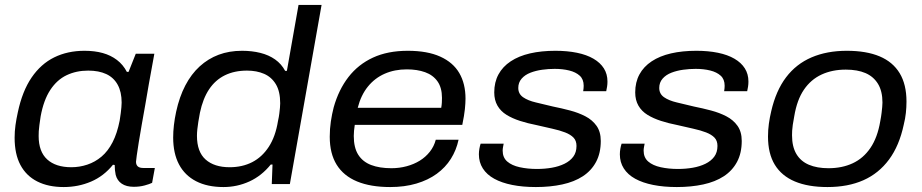

<svg xmlns="http://www.w3.org/2000/svg" viewBox="-20 -743 3722 775"><path d="M237 12Q175 12 130.5 -10.5Q86 -33 62.5 -77Q39 -121 39 -187Q39 -213 42.5 -238Q46 -263 52 -290Q70 -375 107.5 -430Q145 -485 199 -511.5Q253 -538 321 -538Q362 -538 394.5 -529Q427 -520 452 -501Q477 -482 492 -453H499L528 -526H603L581 -405Q574 -363 566.5 -320.5Q559 -278 552 -239Q545 -200 540 -168Q535 -136 532 -115.5Q529 -95 529 -90Q529 -78 536 -71.5Q543 -65 558 -65H605L594 -5Q584 0 564 5.5Q544 11 520 11Q490 11 471.5 -1.5Q453 -14 447 -37Q445 -46 444 -56Q443 -66 443 -77L436 -78Q399 -32 347.5 -10Q296 12 237 12ZM268 -68Q301 -68 332.5 -78.5Q364 -89 390 -111Q416 -133 434.5 -169Q453 -205 463 -256Q466 -274 467.5 -287Q469 -300 470 -310Q471 -320 471 -329Q471 -372 455 -401Q439 -430 409 -444Q379 -458 336 -458Q288 -458 249 -439.5Q210 -421 183 -380Q156 -339 144 -273Q141 -252 139 -238Q137 -224 136.5 -213.5Q136 -203 136 -194Q136 -131 170.5 -99.5Q205 -68 268 -68Z M882 12Q817 12 771.5 -11.5Q726 -35 702.5 -79.5Q679 -124 679 -188Q679 -212 682 -238Q685 -264 691 -292Q704 -352 728 -398Q752 -444 786 -475Q820 -506 862.5 -522Q905 -538 957 -538Q997 -538 1031 -529.5Q1065 -521 1090.5 -503Q1116 -485 1131 -457H1138L1185 -723H1278L1150 0H1077L1080 -79H1073Q1036 -33 986.5 -10.5Q937 12 882 12ZM907 -68Q958 -68 998 -88.5Q1038 -109 1065 -150.5Q1092 -192 1102 -254Q1106 -272 1107.5 -285Q1109 -298 1110 -308Q1111 -318 1111 -326Q1111 -374 1093.5 -403Q1076 -432 1046 -445Q1016 -458 977 -458Q926 -458 887.5 -439Q849 -420 824 -382.5Q799 -345 787 -288Q783 -267 780.5 -251Q778 -235 776.5 -221Q775 -207 775 -195Q775 -130 810 -99Q845 -68 907 -68Z M1555 12Q1476 12 1421.5 -10.5Q1367 -33 1339 -78Q1311 -123 1311 -191Q1311 -223 1315.5 -253Q1320 -283 1327 -310Q1347 -381 1386.5 -432Q1426 -483 1485.5 -510.5Q1545 -538 1626 -538Q1705 -538 1757 -514.5Q1809 -491 1834 -448Q1859 -405 1859 -345Q1859 -327 1856.5 -302.5Q1854 -278 1846 -239H1412Q1410 -226 1409 -215Q1408 -204 1408 -194Q1408 -147 1426 -118.5Q1444 -90 1478 -77Q1512 -64 1560 -64Q1592 -64 1621.5 -72Q1651 -80 1674.5 -94.5Q1698 -109 1715 -130.5Q1732 -152 1739 -179H1831Q1822 -137 1800 -102Q1778 -67 1743 -41.5Q1708 -16 1660.5 -2Q1613 12 1555 12ZM1424 -308H1761Q1763 -319 1763.5 -329Q1764 -339 1764 -348Q1764 -389 1746 -414.5Q1728 -440 1696 -451.5Q1664 -463 1622 -463Q1573 -463 1533 -445.5Q1493 -428 1465 -393.5Q1437 -359 1424 -308Z M2143 12Q2090 12 2047.5 3.5Q2005 -5 1975 -21.5Q1945 -38 1929 -63Q1913 -88 1913 -120Q1913 -131 1915 -142.5Q1917 -154 1920 -163H2013Q2012 -157 2010.5 -149.5Q2009 -142 2009 -135Q2009 -107 2027.5 -91Q2046 -75 2078 -68Q2110 -61 2147 -61Q2179 -61 2207.5 -66Q2236 -71 2258.5 -82Q2281 -93 2294 -110.5Q2307 -128 2307 -154Q2307 -175 2295 -187.5Q2283 -200 2261 -208.5Q2239 -217 2209.5 -223.5Q2180 -230 2146 -238Q2110 -245 2079 -255Q2048 -265 2024.5 -279.5Q2001 -294 1988 -316.5Q1975 -339 1975 -370Q1975 -411 1992 -442.5Q2009 -474 2041.5 -495.5Q2074 -517 2119.5 -527.5Q2165 -538 2222 -538Q2270 -538 2309 -530Q2348 -522 2375.5 -506Q2403 -490 2417.5 -467Q2432 -444 2432 -414Q2432 -403 2430.5 -393.5Q2429 -384 2427 -375H2334Q2335 -381 2335.5 -386.5Q2336 -392 2336 -397Q2336 -423 2320 -437.5Q2304 -452 2277.5 -458.5Q2251 -465 2219 -465Q2194 -465 2168.5 -461.5Q2143 -458 2121 -449.5Q2099 -441 2085.5 -425.5Q2072 -410 2072 -388Q2072 -364 2091.5 -350.5Q2111 -337 2143 -329.5Q2175 -322 2212 -313Q2247 -306 2281 -297Q2315 -288 2343 -273.5Q2371 -259 2388 -235Q2405 -211 2405 -174Q2405 -125 2386 -89.5Q2367 -54 2332.5 -31.5Q2298 -9 2249.5 1.5Q2201 12 2143 12Z M2712 12Q2659 12 2616.5 3.5Q2574 -5 2544 -21.5Q2514 -38 2498 -63Q2482 -88 2482 -120Q2482 -131 2484 -142.5Q2486 -154 2489 -163H2582Q2581 -157 2579.5 -149.5Q2578 -142 2578 -135Q2578 -107 2596.5 -91Q2615 -75 2647 -68Q2679 -61 2716 -61Q2748 -61 2776.5 -66Q2805 -71 2827.5 -82Q2850 -93 2863 -110.5Q2876 -128 2876 -154Q2876 -175 2864 -187.5Q2852 -200 2830 -208.5Q2808 -217 2778.5 -223.5Q2749 -230 2715 -238Q2679 -245 2648 -255Q2617 -265 2593.5 -279.5Q2570 -294 2557 -316.5Q2544 -339 2544 -370Q2544 -411 2561 -442.5Q2578 -474 2610.5 -495.5Q2643 -517 2688.5 -527.5Q2734 -538 2791 -538Q2839 -538 2878 -530Q2917 -522 2944.5 -506Q2972 -490 2986.5 -467Q3001 -444 3001 -414Q3001 -403 2999.5 -393.5Q2998 -384 2996 -375H2903Q2904 -381 2904.5 -386.5Q2905 -392 2905 -397Q2905 -423 2889 -437.5Q2873 -452 2846.5 -458.5Q2820 -465 2788 -465Q2763 -465 2737.5 -461.5Q2712 -458 2690 -449.5Q2668 -441 2654.5 -425.5Q2641 -410 2641 -388Q2641 -364 2660.5 -350.5Q2680 -337 2712 -329.5Q2744 -322 2781 -313Q2816 -306 2850 -297Q2884 -288 2912 -273.5Q2940 -259 2957 -235Q2974 -211 2974 -174Q2974 -125 2955 -89.5Q2936 -54 2901.5 -31.5Q2867 -9 2818.5 1.5Q2770 12 2712 12Z M3320 12Q3242 12 3188.5 -10.5Q3135 -33 3107.5 -78Q3080 -123 3080 -192Q3080 -218 3083.5 -243.5Q3087 -269 3093 -294Q3112 -377 3153 -431Q3194 -485 3256 -511.5Q3318 -538 3398 -538Q3477 -538 3530.5 -515.5Q3584 -493 3611.5 -447.5Q3639 -402 3639 -333Q3639 -310 3636.5 -287Q3634 -264 3628 -240Q3610 -155 3568.5 -99Q3527 -43 3465 -15.5Q3403 12 3320 12ZM3324 -64Q3379 -64 3422 -84Q3465 -104 3493.5 -146Q3522 -188 3533 -253Q3537 -274 3538.5 -287.5Q3540 -301 3541 -311Q3542 -321 3542 -329Q3542 -375 3524 -404.5Q3506 -434 3473.5 -448Q3441 -462 3394 -462Q3339 -462 3296 -442Q3253 -422 3225 -381Q3197 -340 3186 -274Q3182 -253 3180 -239Q3178 -225 3177.5 -215.5Q3177 -206 3177 -197Q3177 -151 3194.5 -121.5Q3212 -92 3245 -78Q3278 -64 3324 -64Z"/></svg>

Font: Archivo SemiExpanded
Style: Italic
Weight: 400
Width: 6
Italic angle: -10°
Designer: Hector Gatti
Foundry: Omnibus-Type
Version: Version 2.001